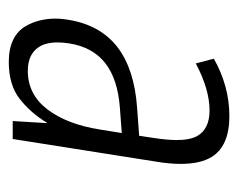

<svg xmlns="http://www.w3.org/2000/svg" viewBox="-74 -477 561 453"><g transform="rotate(90 206.5 -250.5)"><path d="M285.6 -206.1 293.9 -257.3 234.9 -252.9Q167 -248 129.2 -218.5Q91.3 -189 82.5 -133.8Q80.1 -118.7 80.1 -106Q80.1 -77.1 91.8 -60.5Q108.9 -35.6 147 -35.6Q202.6 -35.6 237.8 -81.5Q273.4 -127.9 285.6 -206.1ZM184.6 -502Q219.2 -511.2 253.9 -511.2Q324.2 -511.2 350.1 -469.7Q366.7 -442.9 366.7 -396Q366.7 -370.1 361.3 -337.9L308.1 -1V0H306.6H266.6H265.6V-1L270.5 -80.6H269.5Q246.1 -42 213.4 -16.6Q196.8 -3.4 174.8 2.9Q152.8 9.3 126.5 9.3Q64.5 9.3 41 -31.7Q24.4 -61 23.9 -99.6Q23.9 -115.2 26.9 -132.3Q39.1 -207 91.8 -247.6Q144 -287.1 234.4 -293.5L300.3 -298.3L305.7 -334Q310.1 -363.3 310.5 -385.3Q310.5 -418 300.8 -435.5Q284.2 -464.4 240.7 -464.4Q191.4 -464.4 130.9 -432.6L129.9 -431.6L129.4 -433.1L118.7 -473.6V-474.6L119.6 -475.1Q149.4 -492.2 184.6 -502Z"/></g></svg>

Font: MAUL Condensed Light Italic
Style: Light Italic
Weight: 300
Italic angle: -12°
Designer: MAUL
Version: Version 1.0; 2020; ttfautohint (v1.8.3)